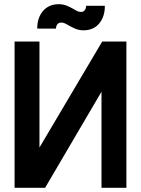

<svg xmlns="http://www.w3.org/2000/svg" viewBox="-20 -899 675 919"><path d="M49.8 0V-700.2H168.9V-192.9L469.2 -700.2H585V0H465.8V-460L195.8 0ZM158.2 -762.2Q158.2 -814.9 186.3 -846.9Q214.4 -878.9 261.2 -878.9Q284.7 -878.9 304.7 -869.6Q324.7 -860.4 340.1 -851.1Q355.5 -841.8 367.2 -841.8Q379.4 -841.8 385.7 -850.3Q392.1 -858.9 392.1 -871.1H481.9Q481.9 -818.4 454.3 -786.1Q426.8 -753.9 379.9 -753.9Q356.4 -753.9 336.4 -763.2Q316.4 -772.5 301 -781.7Q285.6 -791 273.9 -791Q261.2 -791 254.6 -782.7Q248 -774.4 248 -762.2Z"/></svg>

Font: Cakra Normal
Style: Regular
Weight: 400
Designer: Lucia Kollert, Vojtech Kollert
Foundry: OoM Type
Version: Version 1.000;Glyphs 3.1.1 (3148)